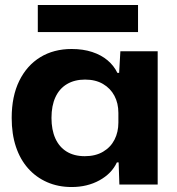

<svg xmlns="http://www.w3.org/2000/svg" viewBox="-20 -742 710 772"><path d="M268 10Q214 10 169.5 -9.5Q125 -29 93 -65Q61 -101 44 -152Q27 -203 27 -268Q27 -355 57.5 -417Q88 -479 142 -512Q196 -545 268 -545Q314 -545 350.5 -533Q387 -521 412.5 -499.5Q438 -478 452 -449H459L464 -536H614V0H460L457 -89H450Q429 -44 380 -17Q331 10 268 10ZM321 -114Q364 -114 394.5 -132Q425 -150 440.5 -180.5Q456 -211 456 -249V-288Q456 -327 440 -357Q424 -387 394 -404.5Q364 -422 322 -422Q280 -422 249.5 -404Q219 -386 203 -351.5Q187 -317 187 -268Q187 -220 202.5 -185.5Q218 -151 248 -132.5Q278 -114 321 -114ZM132 -613V-722H535V-613Z"/></svg>

Font: Mona Sans SemiExpanded
Style: Bold
Weight: 700
Width: 6
Designer: Deni Anggara
Foundry: GitHub
Version: Version 2.000